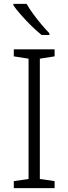

<svg xmlns="http://www.w3.org/2000/svg" viewBox="-20 -968 351 988"><path d="M261 0H51V-36L127 -47V-666L51 -678V-714H261V-678L185 -666V-47L261 -36ZM117 -948Q129 -926 149.5 -898Q170 -870 192.5 -843Q215 -816 234 -797V-788H194Q169 -808 141 -835.5Q113 -863 88.5 -891Q64 -919 49 -940V-948Z"/></svg>

Font: Noto Sans Bengali UI Light
Style: Regular
Weight: 300
Designer: Jelle Bosma - Monotype Design Team
Foundry: Monotype Imaging Inc.
Version: Version 2.003; ttfautohint (v1.8.4.7-5d5b)